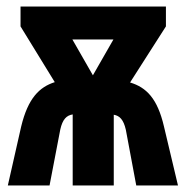

<svg xmlns="http://www.w3.org/2000/svg" viewBox="-20 -569 570 589"><path d="M45 -181 4 0H132L165 -172C172 -203 184 -215 203 -218V0H329V-217C347 -214 359 -202 366 -171L398 0H526L483 -181C463 -267 429 -301 379 -316L489 -488V-549H43V-488L148 -317C101 -302 66 -268 45 -181ZM265 -338 202 -448H328Z"/></svg>

Font: Noto Sans Mono Condensed ExtraBold
Style: Regular
Weight: 800
Width: 3
Designer: Monotype Design Team
Foundry: Monotype Imaging Inc.
Version: Version 2.014